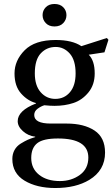

<svg xmlns="http://www.w3.org/2000/svg" viewBox="-20 -703 565 965"><path d="M155 -334Q155 -273 184.5 -239.5Q214 -206 258 -206Q303 -206 331.5 -239.5Q360 -273 360 -334Q360 -401 330.5 -434Q301 -467 260 -467Q215 -467 185 -435Q155 -403 155 -334ZM137 91Q137 144 176.5 175.5Q216 207 281 207Q339 207 381.5 176Q424 145 424 89Q424 -7 271 -7Q198 -7 168 16Q137 40 137 91ZM42 96Q42 71 53 51Q64 31 84.5 18.5Q105 6 119.5 -0.5Q134 -7 157 -14V-16Q122 -20 95.5 -43.5Q69 -67 69 -94Q69 -147 161 -183V-185Q119 -196 86 -233Q53 -270 53 -334Q53 -399 104 -450.5Q155 -502 260 -502Q343 -502 389 -471L517 -512L525 -503L505 -440L426 -428Q456 -398 456 -334Q456 -277 424.5 -238.5Q393 -200 349.5 -185.5Q306 -171 254 -171Q232 -171 203 -174Q186 -169 169 -156.5Q152 -144 152 -125Q152 -82 235 -82H315Q402 -82 455 -47Q508 -12 508 64Q508 153 429 201Q361 242 258 242Q165 242 103.5 205Q42 168 42 96ZM210 -587Q194 -604 194 -627Q194 -650 210 -666.5Q226 -683 254 -683Q282 -683 298 -666.5Q314 -650 314 -627Q314 -604 298 -587Q282 -570 254 -570Q226 -570 210 -587Z"/></svg>

Font: Heuristica
Style: Regular
Weight: 400
Version: Version 1.0.1 ; ttfautohint (v1.4.1)